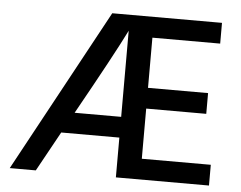

<svg xmlns="http://www.w3.org/2000/svg" viewBox="-49 -733 996 793"><g transform="rotate(5 448.5 -337.0)"><path d="M459 -251V-608Q408 -505 266 -251ZM840 -674V-588H559V-380H808V-294H559V-86H845V0H459V-165H218L127 0H19L385 -674Z"/></g></svg>

Font: Hind Jalandhar Medium
Style: Regular
Weight: 500
Designer: Namrata Goyal
Foundry: Indian Type Foundry
Version: Version 0.702;PS 1.0;hotconv 1.0.81;makeotf.lib2.5.63406